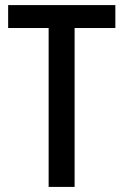

<svg xmlns="http://www.w3.org/2000/svg" viewBox="-20 -734 485 754"><path d="M273 0H171V-624H12V-714H433V-624H273Z"/></svg>

Font: Noto Sans Georgian Condensed Medium
Style: Regular
Weight: 500
Width: 3
Designer: Monotype Design Team, Akaki Razmadze
Foundry: Google LLC
Version: Version 2.005; ttfautohint (v1.8.4.7-5d5b)